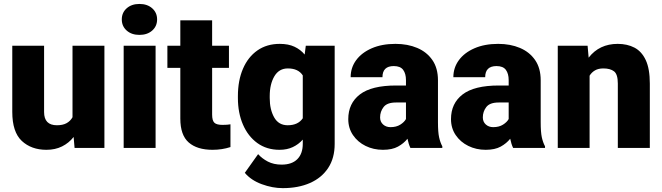

<svg xmlns="http://www.w3.org/2000/svg" viewBox="-20 -765 3426 993"><path d="M365.7 0 360.8 -56.6Q336.4 -25.4 301 -7.8Q265.6 9.8 220.2 9.8Q142.1 9.8 92.8 -36.1Q43.5 -82 43.5 -186.5V-528.3H208V-185.5Q208 -117.2 274.4 -117.2Q305.2 -117.2 324.7 -128.2Q344.2 -139.2 355 -158.7V-528.3H520V0Z M609.9 -664.6Q609.9 -699.7 635.3 -722.2Q660.6 -744.6 701.2 -744.6Q741.7 -744.6 767.1 -722.2Q792.5 -699.7 792.5 -664.6Q792.5 -629.4 767.1 -606.9Q741.7 -584.5 701.2 -584.5Q660.6 -584.5 635.3 -606.9Q609.9 -629.4 609.9 -664.6ZM784.7 -528.3V0H619.6V-528.3Z M1164.1 -528.3V-414.1H1077.1V-172.4Q1077.1 -141.1 1088.9 -130.1Q1100.6 -119.1 1130.9 -119.1Q1145 -119.1 1154.3 -119.9Q1163.6 -120.6 1171.9 -122.1V-4.4Q1128.4 9.8 1079.1 9.8Q999.5 9.8 956.1 -28.1Q912.6 -65.9 912.6 -151.9V-414.1H845.7V-528.3H912.6V-659.7H1077.1V-528.3Z M1210.4 -257.8V-268.1Q1210.4 -348.6 1236.6 -409.4Q1262.7 -470.2 1311.3 -504.2Q1359.9 -538.1 1426.8 -538.1Q1471.7 -538.1 1502.9 -523.4Q1534.2 -508.8 1555.7 -482.9L1561.5 -528.3H1710.9V-20.5Q1710.9 52.7 1677.2 103.8Q1643.6 154.8 1583.3 181.4Q1522.9 208 1442.4 208Q1389.2 208 1334 187.7Q1278.8 167.5 1246.1 128.9L1314.9 32.2Q1335 54.7 1365.2 70.6Q1395.5 86.4 1436.5 86.4Q1489.7 86.4 1517.8 58.1Q1545.9 29.8 1545.9 -21.5V-43Q1523.9 -18.1 1494.1 -4.2Q1464.4 9.8 1425.8 9.8Q1359.4 9.8 1311 -25.1Q1262.7 -60.1 1236.6 -120.6Q1210.4 -181.2 1210.4 -257.8ZM1375 -268.1V-257.8Q1375 -198.7 1397.9 -158Q1420.9 -117.2 1467.8 -117.2Q1521.5 -117.2 1545.9 -153.3V-375Q1522.5 -411.1 1468.8 -411.1Q1422.9 -411.1 1398.9 -370.4Q1375 -329.6 1375 -268.1Z M2102.5 0Q2093.3 -19 2087.4 -47.4Q2068.4 -23.4 2038.3 -6.8Q2008.3 9.8 1960.4 9.8Q1911.6 9.8 1870.8 -10.3Q1830.1 -30.3 1805.7 -66.2Q1781.2 -102.1 1781.2 -148.9Q1781.2 -230.5 1841.3 -276.6Q1901.4 -322.8 2028.8 -322.8H2079.6V-350.6Q2079.6 -383.8 2065.2 -403.6Q2050.8 -423.3 2016.6 -423.3Q1958 -423.3 1958 -365.7H1793.5Q1793.5 -415 1822 -453.9Q1850.6 -492.7 1902.8 -515.4Q1955.1 -538.1 2025.4 -538.1Q2088.4 -538.1 2137.9 -517.1Q2187.5 -496.1 2216.3 -454.3Q2245.1 -412.6 2245.1 -349.6V-133.3Q2245.1 -81.5 2251 -54.9Q2256.8 -28.3 2267.6 -8.3V0ZM1999.5 -107.4Q2029.8 -107.4 2050.3 -120.4Q2070.8 -133.3 2079.6 -149.4V-234.9H2027.8Q1981.9 -234.9 1963.9 -211.4Q1945.8 -188 1945.8 -157.7Q1945.8 -135.3 1961.2 -121.3Q1976.6 -107.4 1999.5 -107.4Z M2633.8 0Q2624.5 -19 2618.7 -47.4Q2599.6 -23.4 2569.6 -6.8Q2539.6 9.8 2491.7 9.8Q2442.9 9.8 2402.1 -10.3Q2361.3 -30.3 2336.9 -66.2Q2312.5 -102.1 2312.5 -148.9Q2312.5 -230.5 2372.6 -276.6Q2432.6 -322.8 2560.1 -322.8H2610.8V-350.6Q2610.8 -383.8 2596.4 -403.6Q2582 -423.3 2547.9 -423.3Q2489.3 -423.3 2489.3 -365.7H2324.7Q2324.7 -415 2353.3 -453.9Q2381.8 -492.7 2434.1 -515.4Q2486.3 -538.1 2556.6 -538.1Q2619.6 -538.1 2669.2 -517.1Q2718.8 -496.1 2747.6 -454.3Q2776.4 -412.6 2776.4 -349.6V-133.3Q2776.4 -81.5 2782.2 -54.9Q2788.1 -28.3 2798.8 -8.3V0ZM2530.8 -107.4Q2561 -107.4 2581.5 -120.4Q2602.1 -133.3 2610.8 -149.4V-234.9H2559.1Q2513.2 -234.9 2495.1 -211.4Q2477.1 -188 2477.1 -157.7Q2477.1 -135.3 2492.4 -121.3Q2507.8 -107.4 2530.8 -107.4Z M3100.6 -411.1Q3074.7 -411.1 3057.4 -401.1Q3040 -391.1 3029.3 -373.5V0H2864.7V-528.3H3019L3024.4 -466.8Q3079.6 -538.1 3174.8 -538.1Q3224.1 -538.1 3261.5 -518.6Q3298.8 -499 3319.8 -454.1Q3340.8 -409.2 3340.8 -332.5V0H3175.3V-333Q3175.3 -380.9 3155.8 -396Q3136.2 -411.1 3100.6 -411.1Z"/></svg>

Font: Vazirmatn RD Black
Style: Regular
Weight: 900
Designer: Saber Rastikerdar
Foundry: Saber Rastikerdar
Version: Version 32.102